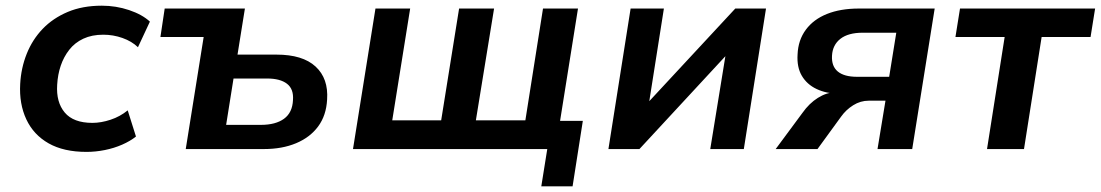

<svg xmlns="http://www.w3.org/2000/svg" viewBox="-20 -524 3870 675"><path d="M284 10Q204 10 151 -20Q98 -50 72.5 -104.5Q47 -159 51 -229Q54 -285 74 -335Q94 -385 130 -422.5Q166 -460 218 -482Q270 -504 338 -504Q388 -504 434 -488.5Q480 -473 507 -448L465 -358Q443 -379 410.5 -390.5Q378 -402 343 -402Q303 -402 273 -388Q243 -374 223.5 -349Q204 -324 193.5 -293Q183 -262 181 -226Q177 -165 207.5 -128.5Q238 -92 305 -92Q335 -92 368.5 -103Q402 -114 429 -136L458 -44Q438 -28 409.5 -15.5Q381 -3 348.5 3.5Q316 10 284 10Z M633 0 696 -394H544L559 -494H841L815 -332H952Q1044 -332 1089.5 -290Q1135 -248 1130 -174Q1127 -118 1098.5 -79.5Q1070 -41 1021 -20.5Q972 0 908 0ZM775 -85H897Q949 -85 978.5 -106.5Q1008 -128 1010 -172Q1013 -211 989 -229.5Q965 -248 919 -248H801Z M1883 131 1904 0H1221L1300 -494H1422L1359 -101H1531L1594 -494H1717L1653 -101H1827L1889 -494H2012L1949 -99H2029L1993 131Z M2119 0 2197 -494H2314L2259 -145H2241L2565 -494H2673L2595 0H2477L2534 -350H2552L2228 0Z M2707 0 2801 -127Q2825 -161 2855.5 -180Q2886 -199 2914 -199H2930V-194Q2885 -195 2851 -211Q2817 -227 2799 -257.5Q2781 -288 2784 -333Q2786 -383 2813 -419.5Q2840 -456 2887.5 -475Q2935 -494 3000 -494H3266L3187 0H3065L3093 -170H3034Q3005 -170 2979.5 -154Q2954 -138 2937 -114L2854 0ZM2993 -254H3106L3131 -409H3013Q2962 -409 2934.5 -387.5Q2907 -366 2905 -328Q2903 -291 2925.5 -272.5Q2948 -254 2993 -254Z M3450 0 3512 -394H3339L3355 -494H3830L3814 -394H3642L3580 0Z"/></svg>

Font: Nunito Sans 10pt
Style: Bold Italic
Weight: 700
Italic angle: -9°
Designer: Vernon Adams
Foundry: Vernon Adams
Version: Version 3.101;gftools[0.9.27]